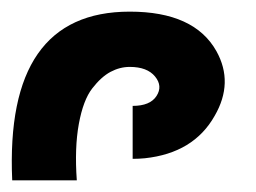

<svg xmlns="http://www.w3.org/2000/svg" viewBox="-293 -928 440 330"><path d="M-65 -655V-746Q-35 -746 -24 -763Q-13 -780 -26.5 -796.5Q-40 -813 -70 -813Q-87 -813 -103 -804.5Q-119 -796 -134.5 -776Q-150 -756 -157.5 -715Q-165 -674 -161 -618H-272Q-285 -908 -70 -908Q41 -908 79 -840Q109 -786 76 -729Q40 -665 -44 -656Q-54 -655 -65 -655Z"/></svg>

Font: Montserrat arm Medium
Style: Regular
Weight: 500
Designer: Julieta Ulanovsky
Foundry: Julieta Ulanovsky
Version: Version 6.000;PS 006.000;hotconv 1.0.88;makeotf.lib2.5.64775